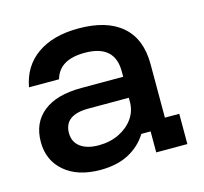

<svg xmlns="http://www.w3.org/2000/svg" viewBox="-82 -600 742 700"><g transform="rotate(-15 289.0 -250.5)"><path d="M215.8 9.2Q130 9.2 80.4 -33.3Q30.8 -75.8 30.8 -145Q30.8 -217.5 80.8 -257.5Q130.8 -297.5 224.2 -297.5H382.5V-318.3Q382.5 -418.3 269.2 -418.3Q173.3 -418.3 154.2 -349.2H40.8Q55 -426.7 114.6 -468.3Q174.2 -510 270 -510Q377.5 -510 434.2 -460.4Q490.8 -410.8 490.8 -316.7V-114.2H545V0H427.5V-79.2H392.5Q366.7 -37.5 322.5 -14.2Q278.3 9.2 215.8 9.2ZM232.5 -79.2Q275 -79.2 309.2 -95.8Q343.3 -112.5 362.9 -140.4Q382.5 -168.3 382.5 -202.5V-218.3H230Q138.3 -218.3 138.3 -150Q138.3 -116.7 163.3 -97.9Q188.3 -79.2 232.5 -79.2Z"/></g></svg>

Font: Funnel Display Medium
Style: Regular
Weight: 500
Designer: NORD ID, Kristian Moeller
Foundry: Dicotype
Version: Version 1.000